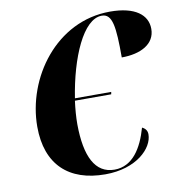

<svg xmlns="http://www.w3.org/2000/svg" viewBox="-82 -806 835 891"><g transform="rotate(-10 335.0 -360.0)"><path d="M343 10C491 10 572 -73 572 -138C572 -154 565 -166 548 -174C522 -82 475 -4 389 -4C298 -4 256 -89 255 -241C255 -276 258 -313 263 -351H434L436 -362H265C294 -548 366 -718 454 -718C504 -718 512 -657 512 -511C601 -511 670 -546 670 -618C670 -684 613 -730 495 -730C240 -730 70 -491 70 -262C70 -83 172 10 343 10Z"/></g></svg>

Font: Noto Serif Display Condensed Black
Style: Italic
Weight: 900
Width: 3
Italic angle: -12°
Designer: Monotype Design Team
Foundry: Monotype Imaging Inc.
Version: Version 2.009